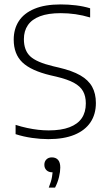

<svg xmlns="http://www.w3.org/2000/svg" viewBox="-20 -622 496 868"><path d="M198.5 7Q164 7 125 1.5Q86 -4 50.5 -15.5V-57.5Q77 -49 102.8 -43.5Q128.5 -38 153 -35.2Q177.5 -32.5 200 -32.5Q257 -32.5 294.2 -46.8Q331.5 -61 349.8 -88Q368 -115 368 -154.5Q368 -187 355.5 -209.5Q343 -232 314 -247.8Q285 -263.5 234.5 -275.5L208.5 -281.5Q120.5 -302.5 81.2 -340Q42 -377.5 42 -443Q42 -491 65.2 -526.8Q88.5 -562.5 135.8 -582.2Q183 -602 254.5 -602Q288.5 -602 323.5 -597.8Q358.5 -593.5 387.5 -584.5V-543Q354.5 -553 321.2 -557.8Q288 -562.5 254.5 -562.5Q197.5 -562.5 160.8 -548.5Q124 -534.5 106 -508.2Q88 -482 88 -445Q88 -394.5 116.5 -367.5Q145 -340.5 220.5 -322.5L246 -316.5Q306 -302.5 342.8 -281.5Q379.5 -260.5 396.5 -229.8Q413.5 -199 413.5 -156.5Q413.5 -105.5 389 -69Q364.5 -32.5 316.8 -12.8Q269 7 198.5 7ZM200.5 226Q211.5 198.5 215 178.2Q218.5 158 218.5 139.5L223 157H216.5Q200 157 190.2 147.5Q180.5 138 180.5 123Q180.5 108 189.8 98.8Q199 89.5 214.5 89.5Q232.5 89.5 242.5 100.8Q252.5 112 252.5 135.5Q252.5 154 246.8 178.2Q241 202.5 229 226Z"/></svg>

Font: Encode Sans SC Condensed Thin ExtraLight
Style: Regular
Weight: 250
Version: Version 3.002